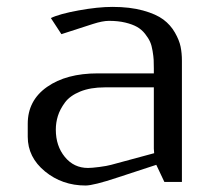

<svg xmlns="http://www.w3.org/2000/svg" viewBox="-20 -812 665 571"><path d="M444.8 -321.8 330.1 -284.2Q258.3 -260.3 234.4 -260.3Q165 -260.3 113.8 -302.2Q62.5 -344.2 62.5 -405.3V-443.8Q62.5 -513.2 119.9 -553.5Q177.2 -593.8 271 -593.8H437.5V-608.4Q437.5 -623.5 437 -633.8Q436.5 -644 433.8 -660.4Q431.2 -676.8 426.3 -687.7Q421.4 -698.7 411.4 -711.4Q401.4 -724.1 387.7 -731.9Q374 -739.7 352.5 -744.9Q331.1 -750 304.2 -750Q285.2 -750 256.3 -740.7L162.6 -710.4L131.3 -758.3Q156.2 -770.5 213.6 -781Q271 -791.5 314.5 -791.5Q366.2 -791.5 405.3 -780.8Q444.3 -770 465.8 -753.9Q487.3 -737.8 500.2 -715.1Q513.2 -692.4 517.1 -673.1Q521 -653.8 521 -631.3V-271H468.8ZM438.5 -356.4 437.5 -369.6V-552.2H291.5Q249 -552.2 218.5 -539.8Q188 -527.3 173.1 -507.1Q158.2 -486.8 152.1 -467Q146 -447.3 146 -426.3Q146 -377.9 172.9 -345.2Q199.7 -312.5 241.7 -312.5Q252.4 -312.5 275.4 -315.4Q298.3 -318.4 310.5 -321.8Z"/></svg>

Font: Resagnicto
Style: Regular
Weight: 500
Version: Version 0.9991